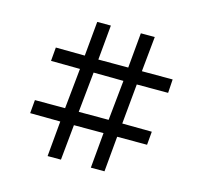

<svg xmlns="http://www.w3.org/2000/svg" viewBox="-77 -542 661 639"><g transform="rotate(15 253.0 -222.5)"><path d="M299 -107H197L185 15H139L150 -107L46 -108L50 -154H154L168 -293L68 -294L72 -341L172 -340L183 -459H230L219 -339H322L333 -460H381L369 -339H475L472 -292H364L351 -154L453 -153L449 -107H346L335 15H288ZM201 -154H304L318 -292L215 -293Z"/></g></svg>

Font: Genos Thin Medium
Style: Italic
Weight: 500
Italic angle: -8°
Version: Version 1.010